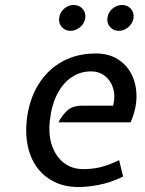

<svg xmlns="http://www.w3.org/2000/svg" viewBox="-20 -742 584 772"><path d="M296 10Q241 10 199 -10.5Q157 -31 129.8 -67.8Q102.5 -104.5 91.8 -154.2Q81 -204 88 -263Q98 -344 135 -403.2Q172 -462.5 230.8 -494.8Q289.5 -527 365 -527Q416.5 -527 453.2 -504.2Q490 -481.5 509.5 -442.2Q529 -403 528.8 -353.2Q528.5 -303.5 505 -250H215Q229.5 -278.5 250.8 -297.8Q272 -317 308 -317H435Q444.5 -355.5 435 -386.8Q425.5 -418 402 -436.5Q378.5 -455 346 -455Q304 -455 269.5 -432.5Q235 -410 211.8 -366.8Q188.5 -323.5 181 -262Q173.5 -202.5 188.8 -157.5Q204 -112.5 236.8 -87.2Q269.5 -62 315 -62Q349.5 -62 381.5 -69.2Q413.5 -76.5 459 -98L475 -32Q424 -7.5 378 1.2Q332 10 296 10ZM263 -618Q242 -618 228.5 -633.2Q215 -648.5 218 -670Q220.5 -692 237.8 -707Q255 -722 276 -722Q298 -722 311.8 -707Q325.5 -692 323 -670Q320 -648.5 302.5 -633.2Q285 -618 263 -618ZM458 -618Q436.5 -618 422.8 -633.2Q409 -648.5 412 -670Q414.5 -692 432 -707Q449.5 -722 471 -722Q492 -722 505.8 -707Q519.5 -692 517 -670Q514 -648.5 496.5 -633.2Q479 -618 458 -618Z"/></svg>

Font: Expletus Sans
Style: Italic
Weight: 400
Italic angle: -7°
Designer: Jasper de Waard
Foundry: Designtown
Version: Version 7.500